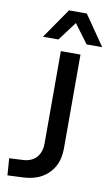

<svg xmlns="http://www.w3.org/2000/svg" viewBox="-102 -981 605 1040"><g transform="rotate(10 201.0 -461.0)"><path d="M17 8 10 -85 90 -89Q118 -91 139.5 -104Q161 -117 173 -140.5Q185 -164 185 -197V-705H293V-189Q293 -132 270.5 -90Q248 -48 206 -23.5Q164 1 106 4ZM76 -765 190 -930H288L402 -765H316L239 -869L161 -765Z"/></g></svg>

Font: Nunito Sans 7pt SemiCondensed SemiBold
Style: Regular
Weight: 600
Width: 4
Designer: Vernon Adams
Foundry: Vernon Adams
Version: Version 3.101;gftools[0.9.27]